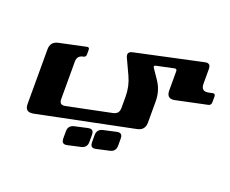

<svg xmlns="http://www.w3.org/2000/svg" viewBox="-111 -613 1236 1034"><g transform="rotate(20 507.5 -96.0)"><path d="M996.1 -223.1C1007.3 -225.6 1012.7 -232.4 1012.7 -243.7V-276.9C1012.7 -288.1 1007.3 -293 996.1 -290.5L976.6 -286.1C971.7 -285.2 967.3 -284.7 962.9 -284.7C943.4 -284.7 933.6 -296.9 933.6 -321.3V-405.8C933.6 -424.8 926.3 -434.1 911.1 -434.1C908.2 -434.1 904.3 -433.6 900.4 -432.6L517.1 -350.1C494.6 -345.2 488.3 -332.5 498 -311.5L538.6 -224.1C555.2 -188.5 563 -151.4 563 -112.3V-47.4C563 -24.4 551.8 -10.7 529.3 -6.3L275.4 45.9C271.5 46.4 268.1 46.9 265.1 46.9C249.5 46.9 241.7 37.6 241.7 18.6V-196.8C241.7 -219.7 252.9 -232.9 275.4 -237.3H275.9C285.6 -239.3 290 -245.1 290 -254.9V-281.7C290 -291.5 285.6 -295.4 275.9 -293.5L123.5 -261.2C94.7 -254.9 80.6 -237.3 80.6 -208V104C80.6 131.3 91.3 144.5 113.8 144.5C118.2 144.5 123 144 128.4 143.1C258.3 116.7 551.3 56.6 681.2 30.3C710 24.4 724.1 6.8 724.1 -22.5V-144.5C724.1 -185.5 712.9 -222.2 689.9 -255.9L653.3 -309.6C647.9 -317.9 649.4 -322.8 659.2 -324.7L758.3 -345.7C768.1 -347.7 772.5 -343.8 772.5 -334V-225.1C772.5 -197.8 783.2 -184.1 805.2 -184.1C809.6 -184.1 814.9 -185.1 820.3 -186ZM324.7 173.3C324.7 150.4 335.4 136.7 357.9 131.8L430.2 115.7C434.1 114.7 438 114.3 440.9 114.3C456.1 114.3 463.4 123.5 463.4 142.6V182.6C463.4 205.6 452.6 219.2 430.2 224.1L357.9 240.2C354 241.2 350.1 241.7 347.2 241.7C332 241.7 324.7 232.4 324.7 213.4ZM477.1 139.6C477.1 116.7 487.8 103 510.3 98.1L582.5 82C586.4 81.1 590.3 80.6 593.3 80.6C608.4 80.6 615.7 89.8 615.7 108.9V148.9C615.7 171.9 605 185.5 582.5 190.4L510.3 206.5C506.3 207.5 502.4 208 499.5 208C484.4 208 477.1 198.7 477.1 179.7Z"/></g></svg>

Font: QTS-Omar 
Style: Regular
Weight: 400
Designer: Mohammed Abd El khaliq
Foundry: QafType Studio
Version: Version 1.001